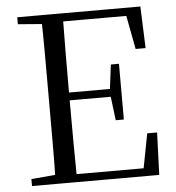

<svg xmlns="http://www.w3.org/2000/svg" viewBox="-52 -777 756 825"><g transform="rotate(-5 326.0 -364.0)"><path d="M52.8 0V-30.1L190.9 -42.1H202.2V0ZM155.3 0Q157.3 -83.6 157.4 -167.7Q157.5 -251.7 157.5 -336.8V-391.1Q157.5 -476.1 157.4 -560.4Q157.3 -644.8 155.3 -728H248.3Q247.1 -645.2 246.6 -559.4Q246.1 -473.5 246.1 -379.9V-357.6Q246.1 -257.3 246.6 -170.7Q247.1 -84.1 248.3 0ZM202.2 0V-34.3H576.6L532.4 -8.9L565.7 -182.5H608.3L601.6 0ZM202.2 -352.7V-386.4H442.5V-352.7ZM435.8 -250.4 422.2 -361.4V-382.4L435.8 -490.8H470.8V-250.4ZM52.8 -698V-728H202.2V-686.9H190.9ZM547.7 -548 514.8 -720.9 559.3 -693H202.2V-728H583.8L590.7 -548Z"/></g></svg>

Font: Noto Serif HK
Style: Regular
Weight: 200
Designer: Ryoko NISHIZUKA 西塚涼子 (kana & ideographs); Frank Grießhammer (Latin, Greek & Cyrillic); Wenlong ZHANG 张文龙 (bopomofo); San
Foundry: Adobe
Version: Version 2.001;hotconv 1.1.0;makeotfexe 2.6.0